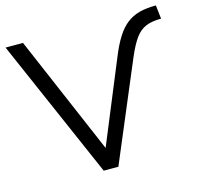

<svg xmlns="http://www.w3.org/2000/svg" viewBox="-105 -826 978 938"><g transform="rotate(-15 384.0 -357.0)"><path d="M306.7 0 -0.9 -705H87.3L360.9 -66.3H328.5L516.9 -523.6Q539.3 -578.4 562.7 -615Q586.1 -651.6 614.1 -673.3Q642.2 -695 677.9 -704.5Q713.6 -713.9 761.7 -713.9L769.6 -645Q723.7 -645 692.9 -632.5Q662.2 -620 639.1 -588.5Q616 -557.1 591.6 -500.1L380.8 0Z"/></g></svg>

Font: Nunito Sans 12pt ExtraLight
Style: Regular
Weight: 200
Designer: Vernon Adams
Foundry: Vernon Adams
Version: Version 3.101;gftools[0.9.27]